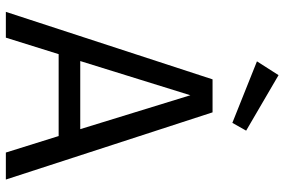

<svg xmlns="http://www.w3.org/2000/svg" viewBox="-174 -774 949 640"><g transform="rotate(90 300.0 -454.5)"><path d="M231 -909 416 -801 390 -755 185 -837ZM434 -176H161L106 0H20L245 -689H355L579 0H489ZM184 -248H411L298 -615Z"/></g></svg>

Font: Fira Mono
Style: Regular
Weight: 400
Designer: Carrois Corporate & Edenspiekermann AG
Foundry: Carrois Corporate GbR & Edenspiekermann AG
Version: Version 3.206;PS 003.206;hotconv 1.0.70;makeotf.lib2.5.58329